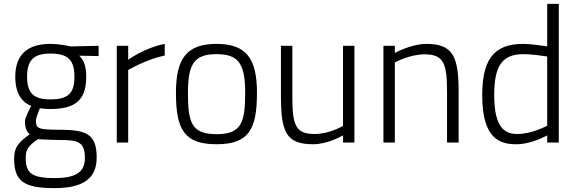

<svg xmlns="http://www.w3.org/2000/svg" viewBox="-20 -737 2984 993"><path d="M240 -223C156 -223 120 -254 120 -340C120 -427 156 -460 240 -460C332 -460 365 -427 365 -340C365 -254 332 -223 240 -223ZM289 -13C383 -13 419 -4 419 80C419 154 372 184 262 184C140 184 113 156 113 78C113 35 128 16 176 -17C176 -17 251 -13 289 -13ZM261 236C405 236 480 190 480 78C480 -42 429 -65 293 -66C174 -66 166 -72 166 -115C166 -128 186 -177 186 -177C197 -175 228 -173 237 -173C363 -173 426 -213 426 -340C426 -399 411 -428 390 -449L490 -447V-500L345 -497C345 -497 292 -510 240 -510C131 -510 59 -462 59 -340C59 -247 98 -207 141 -189C141 -189 109 -128 109 -111C109 -80 117 -54 134 -43C81 -4 53 21 53 82C53 198 100 236 261 236Z M643 0V-375C643 -375 736 -430 832 -450V-510C730 -491 643 -428 643 -428V-500H584V0Z M1100 -43C970 -43 952 -104 952 -257C952 -407 985 -457 1100 -457C1214 -457 1248 -407 1248 -257C1248 -104 1229 -43 1100 -43ZM1100 -510C945 -510 890 -434 890 -257C890 -68 932 9 1100 9C1267 9 1309 -68 1309 -257C1309 -434 1254 -510 1100 -510Z M1754 -86C1754 -86 1686 -44 1607 -44C1507 -44 1492 -91 1492 -240V-500H1433V-239C1433 -52 1461 9 1600 9C1677 9 1754 -37 1754 -37V0H1813V-500H1754Z M2022 -414C2022 -414 2098 -456 2176 -456C2276 -456 2292 -407 2292 -260V0H2352V-263C2352 -446 2322 -510 2185 -510C2106 -510 2022 -463 2022 -463V-500H1963V0H2022Z M2656 -44C2598 -44 2536 -67 2536 -244C2536 -381 2567 -457 2686 -457C2726 -457 2790 -448 2810 -445V-87C2810 -87 2732 -44 2656 -44ZM2810 -717V-497C2791 -500 2728 -510 2684 -510C2527 -510 2474 -419 2474 -244C2474 -18 2566 9 2650 9C2731 9 2810 -37 2810 -37V0H2870V-717Z"/></svg>

Font: RazerF5 Light
Style: Regular
Weight: 300
Foundry: Razer Inc.
Version: Version 2